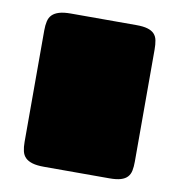

<svg xmlns="http://www.w3.org/2000/svg" viewBox="-63 -558 576 617"><g transform="rotate(10 225.0 -250.0)"><path d="M44.9 -432.1Q44.9 -448.7 47.9 -461.7Q50.8 -474.6 59.1 -482.9Q67.4 -491.2 82 -495.6Q96.7 -500 120.1 -500H334Q356.4 -500 370.4 -495.8Q384.3 -491.7 392.1 -483.4Q399.9 -475.1 402.3 -462.4Q404.8 -449.7 404.8 -432.1V-66.9Q404.8 -50.3 402.3 -37.8Q399.9 -25.4 392.1 -16.8Q384.3 -8.3 370.4 -4.2Q356.4 0 334 0H120.1Q96.7 0 82 -4.4Q67.4 -8.8 59.1 -17.1Q50.8 -25.4 47.9 -38.1Q44.9 -50.8 44.9 -67.9Z"/></g></svg>

Font: Fascinate
Style: Regular
Weight: 900
Designer: Astigmatic (AOETI)
Foundry: Astigmatic (AOETI)
Version: Version 1.000